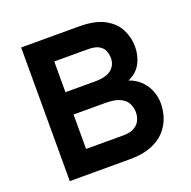

<svg xmlns="http://www.w3.org/2000/svg" viewBox="-125 -823 939 945"><g transform="rotate(-20 345.0 -350.0)"><path d="M83 0V-700H385Q470.4 -700 519.8 -672.6Q569.3 -645.3 590.3 -602.2Q611.4 -559.1 611.4 -512Q611.4 -464.9 590.8 -426.1Q570.3 -387.3 524 -366.6Q562.1 -353.2 586.8 -327.9Q611.5 -302.6 623.4 -270.8Q635.2 -238.9 635.2 -206.4Q635.2 -169.4 622.8 -132.7Q610.4 -96 583 -66Q555.5 -36.1 510.2 -18.1Q465 0 399.2 0ZM212.6 -121.4H407.4Q445.1 -121.4 466.4 -134.5Q487.7 -147.6 496.2 -167.2Q504.8 -186.8 504.8 -206.4Q504.8 -230.3 494.8 -252.2Q484.7 -274 457.4 -287.9Q430.1 -301.8 378.4 -301.8H212.6ZM212.6 -418.6H369.2Q426 -418.6 453.2 -440.9Q480.4 -463.1 480.4 -500.2Q480.4 -519.1 473.5 -537.4Q466.6 -555.7 446.6 -567.7Q426.6 -579.6 387.6 -579.6H212.6Z"/></g></svg>

Font: Overpass
Style: Regular
Weight: 400
Designer: Delve Withrington, Dave Bailey, Thomas Jockin
Foundry: Delve Fonts LLC
Version: Version 4.000